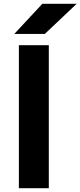

<svg xmlns="http://www.w3.org/2000/svg" viewBox="-20 -987 422 1007"><path d="M79 0H236V-750H79ZM55 -809H215L382 -967H202Z"/></svg>

Font: Bounded Med
Style: Regular
Weight: 500
Designer: Vlad Churkin
Version: Version 3.0